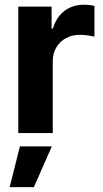

<svg xmlns="http://www.w3.org/2000/svg" viewBox="-20 -558 430 805"><path d="M56.6 -530.3H196.3V-438.5H202.1Q216.3 -486.8 250.5 -512.5Q284.7 -538.1 330.1 -538.1Q355 -538.1 376 -533.2V-404.3Q365.2 -407.2 347.2 -409.7Q329.1 -412.1 314.5 -412.1Q282.2 -412.1 256.3 -397.9Q230.5 -383.8 215.8 -358.6Q201.2 -333.5 201.2 -301.8V0H56.6ZM63.5 55.7H197.3L122.1 226.6H20.5Z"/></svg>

Font: Pretendard GOV
Style: Bold
Weight: 700
Designer: Base glyphs from Inter by Rasmus Andersson; Hangeul glyphs from Noto Sans CJK(Source Han Sans) by Jang Soo-young and Kan
Foundry: Kil Hyung-jin
Version: Version 1.309